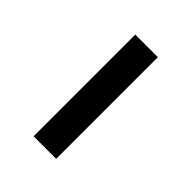

<svg xmlns="http://www.w3.org/2000/svg" viewBox="16 -478 456 456"><g transform="rotate(-45 244.5 -250.0)"><path d="M71.7 -287.5H413.3V-211.7H71.7Z"/></g></svg>

Font: 0xA000-Squarish
Style: Squareish
Weight: 400
Version: Version 0.1